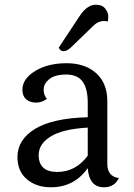

<svg xmlns="http://www.w3.org/2000/svg" viewBox="-20 -785 567 814"><path d="M229 -583 315 -713Q348 -765 386 -765Q414 -765 426.5 -748Q439 -731 439 -717Q439 -703 437 -694Q429 -696 420 -696Q398 -696 378 -678L282 -585Q264 -568 250 -568Q236 -568 229 -583ZM144 -128Q144 -56 222.5 -56Q301 -56 352 -125V-244Q246 -238 195 -206.5Q144 -175 144 -128ZM435 -356V-90Q435 -37 484 -30Q465 9 421 9Q358 9 352 -72Q294 9 196 9Q134 9 94 -25Q54 -59 54 -119Q54 -193 128.5 -238.5Q203 -284 352 -288V-348Q352 -410 330 -439.5Q308 -469 260.5 -469Q213 -469 189 -449.5Q165 -430 165 -405.5Q165 -381 179 -366Q158 -350 132.5 -350Q107 -350 91 -364Q75 -378 75 -404Q75 -451 129 -484Q183 -517 262 -517Q341 -517 388 -474.5Q435 -432 435 -356Z"/></svg>

Font: Laila
Style: Regular
Weight: 400
Designer: Hitesh Malaviya
Foundry: Indian Type Foundry
Version: Version 1.302;PS 1.0;hotconv 1.0.78;makeotf.lib2.5.61930; tt